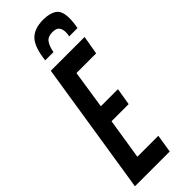

<svg xmlns="http://www.w3.org/2000/svg" viewBox="-308 -929 952 952"><g transform="rotate(-45 168.0 -453.0)"><path d="M-12 0 98 -700H335L318 -602H180L149 -400H269L254 -310H134L100 -95H247L232 0ZM251 -906Q295 -906 321.5 -888.5Q348 -871 348 -818Q348 -788 341 -756H283Q285 -764 285.5 -770Q286 -776 286 -783Q286 -804 276 -817Q266 -830 239 -830Q206 -830 192 -809Q178 -788 173 -756H115Q124 -839 155.5 -872.5Q187 -906 251 -906Z"/></g></svg>

Font: Georama ExtraCondensed SemiBold
Style: Italic
Weight: 600
Width: 2
Italic angle: -9°
Designer: Jean-Baptiste Levee
Foundry: Production Type
Version: Version 1.000